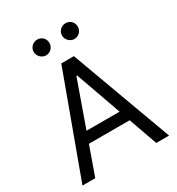

<svg xmlns="http://www.w3.org/2000/svg" viewBox="-215 -1066 1106 1200"><g transform="rotate(-30 338.0 -466.0)"><path d="M25.6 0 292.6 -727.3H383.5L650.6 0H558.2L485.1 -206H191.1L117.9 0ZM457.4 -284.1 340.9 -612.2H335.2L218.8 -284.1ZM235.8 -818.2Q224.8 -818.2 214.5 -822.8Q204.2 -827.4 196.2 -835.4Q188.2 -843.4 183.6 -853.7Q179 -864 179 -875Q179 -887.4 183.6 -897.7Q188.2 -908 196.2 -915.7Q204.2 -923.3 214.5 -927.6Q224.8 -931.8 235.8 -931.8Q248.2 -931.8 258.5 -927.6Q268.8 -923.3 276.5 -915.7Q284.1 -908 288.4 -897.7Q292.6 -887.4 292.6 -875Q292.6 -864 288.4 -853.7Q284.1 -843.4 276.5 -835.4Q268.8 -827.4 258.5 -822.8Q248.2 -818.2 235.8 -818.2ZM440.3 -818.2Q429.3 -818.2 419 -822.8Q408.7 -827.4 400.7 -835.4Q392.8 -843.4 388.1 -853.7Q383.5 -864 383.5 -875Q383.5 -887.4 388.1 -897.7Q392.8 -908 400.7 -915.7Q408.7 -923.3 419 -927.6Q429.3 -931.8 440.3 -931.8Q452.8 -931.8 463.1 -927.6Q473.4 -923.3 481 -915.7Q488.6 -908 492.9 -897.7Q497.2 -887.4 497.2 -875Q497.2 -864 492.9 -853.7Q488.6 -843.4 481 -835.4Q473.4 -827.4 463.1 -822.8Q452.8 -818.2 440.3 -818.2Z"/></g></svg>

Font: Fast_Sans-Dotted
Style: Regular
Weight: 400
Version: Version 3.018